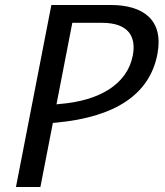

<svg xmlns="http://www.w3.org/2000/svg" viewBox="-20 -750 660 770"><path d="M142 0 192 -257 208.5 -258.5C441.5 -281 579.5 -370.5 611 -531.5C638 -671 554 -730 423.5 -730H186L44 0ZM206.5 -331.5 270 -658.5H389C496 -658.5 527 -602.5 512.5 -527C490 -411 377 -345.5 219.5 -333Z"/></svg>

Font: Monaspace Argon
Style: Italic
Weight: 400
Italic angle: -11°
Designer: Riley Cran & the Lettermatic Team
Foundry: Lettermatic
Version: Version 1.101 (Monaspace Argon)